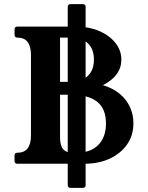

<svg xmlns="http://www.w3.org/2000/svg" viewBox="-20 -788 712 924"><path d="M306 -755Q306 -768 319 -768H379Q392 -768 392 -755V103Q392 116 379 116H319Q306 116 306 103ZM64 0Q50 0 50 -13V-40Q50 -53 64 -53Q129 -53 129 -136V-524Q129 -607 64 -607Q50 -607 50 -620V-647Q50 -660 64 -660H347Q408 -660 457 -639Q506 -618 535 -582Q564 -546 564 -501Q564 -423 475 -378Q544 -358 583 -309Q622 -260 622 -194Q622 -137 592 -93.5Q562 -50 509 -25Q456 0 387 0ZM327 -53H349Q416 -53 453 -90.5Q490 -128 490 -194Q490 -264 448 -298Q406 -332 320 -332H269V-126Q269 -87 284 -70Q299 -53 327 -53ZM269 -394H319Q373 -394 402.5 -422.5Q432 -451 432 -501Q432 -551 403.5 -579Q375 -607 322 -607H269Z"/></svg>

Font: Young Serif Light
Style: Regular
Weight: 300
Designer: Bastien Sozeau
Foundry: NBR — Bastien Sozeau
Version: Version 5.001